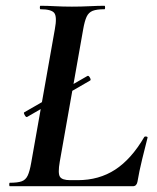

<svg xmlns="http://www.w3.org/2000/svg" viewBox="-20 -645 545 665"><path d="M74 -240Q70 -238 65.5 -246.5Q61 -255 64 -256L283 -382Q287 -384 291.5 -376Q296 -368 292 -366ZM14 0Q12 0 12 -6Q12 -12 14 -12Q41 -12 55 -17Q69 -22 76 -37Q83 -52 88 -81L170 -544Q178 -587 168 -600Q158 -613 120 -613Q118 -613 118 -619Q118 -625 120 -625Q143 -625 170.5 -623.5Q198 -622 229 -622Q261 -622 290.5 -623.5Q320 -625 342 -625Q344 -625 344 -619Q344 -613 342 -613Q315 -613 301 -607.5Q287 -602 280 -587Q273 -572 268 -543L187 -85Q180 -45 187.5 -33Q195 -21 223 -21H249Q323 -21 379 -57.5Q435 -94 480 -171Q482 -173 487 -172Q492 -171 491 -168Q483 -137 472.5 -94Q462 -51 456 -15Q453 0 440 0Z"/></svg>

Font: Cormorant Light
Style: Bold Italic
Weight: 700
Italic angle: -10°
Version: Version 4.000